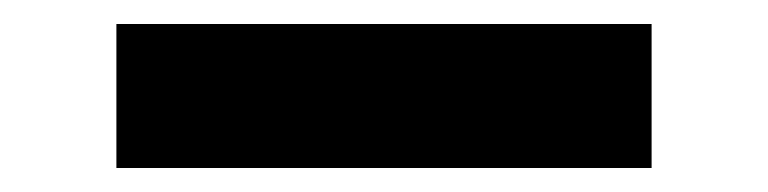

<svg xmlns="http://www.w3.org/2000/svg" viewBox="-20 -420 640 160"><path d="M77 -280V-400H523V-280Z"/></svg>

Font: Iosevka Custom Heavy Extended
Style: Regular
Weight: 900
Width: 7
Monospace: yes
Designer: Belleve Invis
Foundry: Belleve Invis
Version: Version 11.2.4; ttfautohint (v1.8.4)